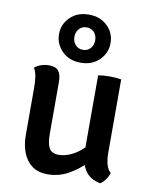

<svg xmlns="http://www.w3.org/2000/svg" viewBox="-87 -835 721 910"><g transform="rotate(10 274.0 -380.0)"><path d="M470.5 -140Q470.5 -112 476.8 -87.2Q483 -62.5 498.5 -49Q494.5 -34 483 -17.5Q471.5 -1 458.5 7.5Q407 -1 383.2 -39.2Q359.5 -77.5 359.5 -128V-494.5Q383 -499 415 -499Q446 -499 470.5 -494.5ZM71 -386Q71 -412.5 67.5 -436.2Q64 -460 53.5 -477.5Q65.5 -488 84.2 -494.5Q103 -501 123.5 -501Q156 -501 169 -483.2Q182 -465.5 182 -431V-182.5Q182 -135 194.5 -113Q207 -91 241.5 -91Q265.5 -91 293.2 -102.5Q321 -114 346.5 -135.8Q372 -157.5 387.5 -187.5V-83Q354 -45 306.5 -18Q259 9 205 9Q158.5 9 129 -13Q99.5 -35 85.2 -72.8Q71 -110.5 71 -157ZM143 -655Q143 -607.5 177.5 -573.2Q212 -539 267 -539Q322 -539 356.5 -573.2Q391 -607.5 391 -655Q391 -703 356.5 -736.8Q322 -770.5 267 -770.5Q212 -770.5 177.5 -736.8Q143 -703 143 -655ZM217 -655Q217 -678.5 231 -693.8Q245 -709 267 -709Q289.5 -709 303.2 -693.8Q317 -678.5 317 -655Q317 -632 303.2 -616.5Q289.5 -601 267 -601Q245 -601 231 -616.5Q217 -632 217 -655Z"/></g></svg>

Font: Signika Negative Light Medium
Style: Regular
Weight: 500
Version: Version 2.001